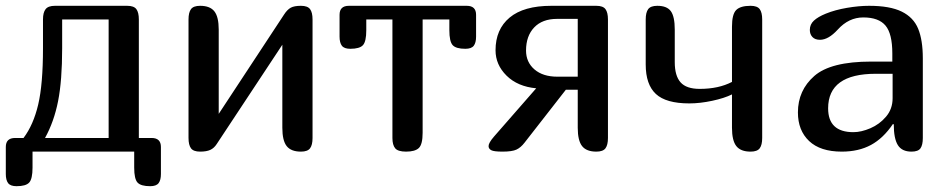

<svg xmlns="http://www.w3.org/2000/svg" viewBox="-20 -522 3270 661"><path d="M128 -356V-455Q128 -479 137 -490.5Q146 -502 169 -502H418Q441 -502 449.5 -490.5Q458 -479 458 -455V-47H502Q534 -47 534 -16V77Q534 98 526 108.5Q518 119 497 119Q465 119 453.5 106.5Q442 94 442 55V0H92V55Q92 94 80.5 106.5Q69 119 37 119Q16 119 8 108.5Q0 98 0 77V-16Q0 -47 32 -47H61Q95 -92 111.5 -162Q128 -232 128 -356ZM354 -455H194V-356Q194 -245 180 -174Q166 -103 135 -47H354Z M1016 0Q982 0 967 -19Q952 -38 952 -82V-368L726 -26Q717 -12 704 -6Q691 0 669 0Q646 0 637.5 -11.5Q629 -23 629 -47V-455Q629 -479 637.5 -490.5Q646 -502 669 -502Q703 -502 718 -483Q733 -464 733 -420V-130L958 -472Q969 -489 981 -495.5Q993 -502 1016 -502Q1039 -502 1047.5 -490.5Q1056 -479 1056 -455V-47Q1056 -23 1047.5 -11.5Q1039 0 1016 0Z M1378 0Q1350 0 1340.5 -11.5Q1331 -23 1331 -47V-455H1241V-418Q1241 -379 1229.5 -366.5Q1218 -354 1186 -354Q1165 -354 1157 -364.5Q1149 -375 1149 -396V-471Q1149 -502 1181 -502H1587Q1619 -502 1619 -471V-396Q1619 -375 1611 -364.5Q1603 -354 1582 -354Q1550 -354 1538.5 -366.5Q1527 -379 1527 -418V-455H1435V-65Q1435 -25 1422 -12.5Q1409 0 1378 0Z M1680 -51 1826 -218Q1762 -224 1724 -261.5Q1686 -299 1686 -349Q1686 -421 1734.5 -461.5Q1783 -502 1878 -502H2033Q2056 -502 2064.5 -490.5Q2073 -479 2073 -455V-47Q2073 -23 2064.5 -11.5Q2056 0 2033 0Q1999 0 1984 -19Q1969 -38 1969 -82V-213H1928L1786 -31Q1773 -14 1758 -7Q1743 0 1710 0Q1680 0 1671 -5Q1662 -10 1662 -19Q1662 -30 1680 -51ZM1899 -258H1969V-457H1898Q1847 -457 1819 -427.5Q1791 -398 1791 -348Q1791 -308 1820 -283Q1849 -258 1899 -258Z M2389 -216Q2454 -216 2500 -240V-430Q2500 -473 2514.5 -487.5Q2529 -502 2564 -502Q2587 -502 2595.5 -490.5Q2604 -479 2604 -455V-47Q2604 -23 2595.5 -11.5Q2587 0 2564 0Q2530 0 2515 -19Q2500 -38 2500 -82V-197Q2474 -184 2432 -175Q2390 -166 2353 -166Q2273 -166 2238 -198.5Q2203 -231 2203 -300V-455Q2203 -479 2211.5 -490.5Q2220 -502 2243 -502Q2276 -502 2289.5 -483.5Q2303 -465 2303 -420V-308Q2303 -261 2323 -238.5Q2343 -216 2389 -216Z M2878 0Q2804 0 2765.5 -36.5Q2727 -73 2727 -135Q2727 -211 2783.5 -260.5Q2840 -310 2979 -310H3052V-338Q3052 -406 3028.5 -434Q3005 -462 2952 -462Q2902 -462 2864 -420Q2832 -385 2803 -385Q2786 -385 2777 -394.5Q2768 -404 2768 -419Q2768 -438 2782 -451Q2796 -464 2823 -475Q2855 -488 2896 -495Q2937 -502 2972 -502Q3044 -502 3084.5 -482Q3125 -462 3141 -423Q3157 -384 3157 -321V-47Q3157 -23 3149 -11.5Q3141 0 3118 0Q3085 0 3071 -22.5Q3057 -45 3057 -94L3054 -95Q3021 -46 2978.5 -23Q2936 0 2878 0ZM2831 -149Q2831 -67 2918 -67Q2945 -67 2976.5 -80.5Q3008 -94 3030.5 -120.5Q3053 -147 3053 -184V-268H2995Q2831 -268 2831 -149Z"/></svg>

Font: Marmelad for Arash.Academy
Style: Regular
Weight: 400
Designer: Manvel Shmavonyan
Foundry: Cyreal
Version: Version 1.110;Glyphs 3.2 (3202)